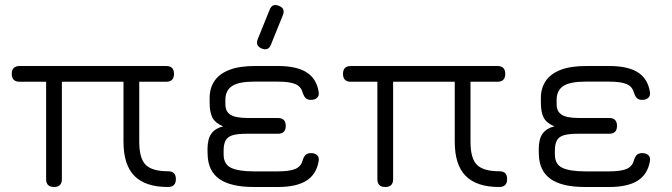

<svg xmlns="http://www.w3.org/2000/svg" viewBox="-20 -748 2690 768"><path d="M27 -452.5Q27 -484 58.5 -484H644.5Q676 -484 676 -452.5Q676 -421 644.5 -421H537V-181.5Q537 -114 563 -88.5Q589 -63 651.5 -63Q668 -63 675.8 -55.2Q683.5 -47.5 683.5 -31.5Q683.5 0 651.5 0Q562 0 518 -44Q474 -88 474 -181.5V-421H227.5V-31.5Q227.5 0 196 0Q164.5 0 164.5 -31.5V-421H58.5Q27 -421 27 -452.5Z M1026.5 -554Q1000.5 -565 1011 -591.5L1058.5 -709Q1069 -736 1096 -724.5Q1122 -714.5 1111.5 -687.5L1064 -570Q1054 -543 1026.5 -554ZM995.5 0Q903 0 857.5 -32Q812 -64 810.5 -130L810 -151Q810 -193 826 -214.2Q842 -235.5 872.5 -242.5Q841 -256 829.8 -277.2Q818.5 -298.5 818.5 -338.5V-356.5Q818.5 -394.5 837.5 -423.5Q856.5 -452.5 897.5 -468.5Q938.5 -484.5 1004.5 -484H1091.5Q1165.5 -484 1205.5 -459.2Q1245.5 -434.5 1254.5 -381.5Q1257.5 -366 1248.8 -357.2Q1240 -348.5 1223.5 -348.5Q1209 -348.5 1202 -356.2Q1195 -364 1190.5 -377.5Q1184.5 -401.5 1161.8 -411.5Q1139 -421.5 1091.5 -421.5H996Q935 -421.5 908.2 -403.8Q881.5 -386 881.5 -348.5V-330Q882 -307 893.8 -295.5Q905.5 -284 925.5 -280Q945.5 -276 970.5 -276H1091.5Q1123 -276 1123 -244.5Q1123 -213 1091.5 -213H966.5Q930 -213 910.2 -207Q890.5 -201 882.5 -186.2Q874.5 -171.5 874.5 -145V-130Q874.5 -90.5 904.8 -76.5Q935 -62.5 995.5 -62.5H1091.5Q1139 -62.5 1161.8 -72.5Q1184.5 -82.5 1190.5 -106.5Q1195 -121 1202.2 -128.2Q1209.5 -135.5 1224 -135.5Q1240 -135.5 1248.8 -127Q1257.5 -118.5 1254.5 -102.5Q1245.5 -50.5 1205.5 -25.2Q1165.5 0 1091.5 0Z M1352 -452.5Q1352 -484 1383.5 -484H1969.5Q2001 -484 2001 -452.5Q2001 -421 1969.5 -421H1862V-181.5Q1862 -114 1888 -88.5Q1914 -63 1976.5 -63Q1993 -63 2000.8 -55.2Q2008.5 -47.5 2008.5 -31.5Q2008.5 0 1976.5 0Q1887 0 1843 -44Q1799 -88 1799 -181.5V-421H1552.5V-31.5Q1552.5 0 1521 0Q1489.5 0 1489.5 -31.5V-421H1383.5Q1352 -421 1352 -452.5Z M2320.5 0Q2228 0 2182.5 -32Q2137 -64 2135.5 -130L2135 -151Q2135 -193 2151 -214.2Q2167 -235.5 2197.5 -242.5Q2166 -256 2154.8 -277.2Q2143.5 -298.5 2143.5 -338.5V-356.5Q2143.5 -394.5 2162.5 -423.5Q2181.5 -452.5 2222.5 -468.5Q2263.5 -484.5 2329.5 -484H2416.5Q2490.5 -484 2530.5 -459.2Q2570.5 -434.5 2579.5 -381.5Q2582.5 -366 2573.8 -357.2Q2565 -348.5 2548.5 -348.5Q2534 -348.5 2527 -356.2Q2520 -364 2515.5 -377.5Q2509.5 -401.5 2486.8 -411.5Q2464 -421.5 2416.5 -421.5H2321Q2260 -421.5 2233.2 -403.8Q2206.5 -386 2206.5 -348.5V-330Q2207 -307 2218.8 -295.5Q2230.5 -284 2250.5 -280Q2270.5 -276 2295.5 -276H2416.5Q2448 -276 2448 -244.5Q2448 -213 2416.5 -213H2291.5Q2255 -213 2235.2 -207Q2215.5 -201 2207.5 -186.2Q2199.5 -171.5 2199.5 -145V-130Q2199.5 -90.5 2229.8 -76.5Q2260 -62.5 2320.5 -62.5H2416.5Q2464 -62.5 2486.8 -72.5Q2509.5 -82.5 2515.5 -106.5Q2520 -121 2527.2 -128.2Q2534.5 -135.5 2549 -135.5Q2565 -135.5 2573.8 -127Q2582.5 -118.5 2579.5 -102.5Q2570.5 -50.5 2530.5 -25.2Q2490.5 0 2416.5 0Z"/></svg>

Font: Jura Light Medium
Style: Regular
Weight: 500
Version: Version 5.106